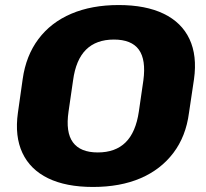

<svg xmlns="http://www.w3.org/2000/svg" viewBox="-20 -731 818 762"><path d="M349 11Q242 11 171 -23.5Q100 -58 69 -124Q38 -190 51 -283L70 -417Q83 -510 132.5 -576Q182 -642 263 -676.5Q344 -711 451 -711Q558 -711 629.5 -676.5Q701 -642 732 -576Q763 -510 750 -417L730 -283Q718 -190 668 -124Q618 -58 537.5 -23.5Q457 11 349 11ZM368 -126Q438 -126 478.5 -166Q519 -206 531 -288L549 -412Q560 -494 531 -534Q502 -574 432 -574Q362 -574 321.5 -534Q281 -494 270 -412L252 -288Q240 -206 269.5 -166Q299 -126 368 -126Z"/></svg>

Font: Pathway Extreme 28pt ExtraBold
Style: Italic
Weight: 800
Italic angle: -8°
Designer: Eduardo Rodriguez Tunni
Foundry: Eduardo Rodriguez Tunni
Version: Version 1.001;gftools[0.9.26]